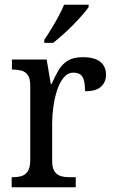

<svg xmlns="http://www.w3.org/2000/svg" viewBox="-20 -786 479 806"><path d="M29 0V-42H32Q54 -42 70.5 -47Q87 -52 97 -67.5Q107 -83 107 -114V-426Q107 -456 97 -470.5Q87 -485 70 -489.5Q53 -494 33 -494H30V-536H176L193 -434H197Q210 -464 225 -490Q240 -516 264 -531Q288 -546 327 -546Q377 -546 401 -526.5Q425 -507 425 -472Q425 -442 404.5 -422.5Q384 -403 337 -403Q337 -431 332.5 -448Q328 -465 317.5 -473Q307 -481 288 -481Q264 -481 247 -460Q230 -439 219.5 -406.5Q209 -374 204 -337.5Q199 -301 199 -270V-109Q199 -80 209.5 -65.5Q220 -51 236.5 -46.5Q253 -42 273 -42H298V0ZM166 -619Q181 -641 196.5 -666.5Q212 -692 226 -718Q240 -744 249 -766H352V-756Q343 -743 326 -723.5Q309 -704 287.5 -682Q266 -660 244 -640.5Q222 -621 203 -606H166Z"/></svg>

Font: Noto Serif Khmer SemiCondensed
Style: Regular
Weight: 400
Width: 4
Designer: Danh Hong and the Monotype Design Team
Foundry: Monotype Imaging Inc.
Version: Version 2.004